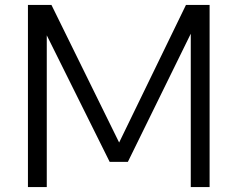

<svg xmlns="http://www.w3.org/2000/svg" viewBox="-20 -760 965 780"><path d="M93.5 0V-740H189L464 -181L735.5 -740H831.5V0H755V-623L499.5 -102.5H425.5L170 -616.5V0Z"/></svg>

Font: Encode Sans Semi Expanded
Style: Regular
Weight: 400
Width: 6
Designer: Multiple Designers
Foundry: Impallari Type
Version: Version 3.000; ttfautohint (v1.8.3) -l 8 -r 50 -G 200 -x 14 